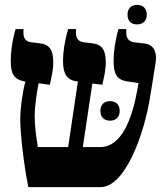

<svg xmlns="http://www.w3.org/2000/svg" viewBox="-20 -766 679 786"><path d="M541 -666C563 -666 581 -679 581 -706C581 -733 563 -746 541 -746C519 -746 502 -733 502 -706C502 -678 519 -666 541 -666ZM96 0H392C490 0 570 -209 596 -378L617 -509C623 -545 614 -584 571 -588L528 -593C508 -596 497 -609 497 -631V-647H465C450 -594 445 -551 445 -517C445 -465 457 -440 499 -433L547 -426L542 -397C521 -281 478 -164 391 -164H319L358 -424L399 -419C406 -452 413 -478 413 -511C413 -562 397 -585 356 -589L322 -593C302 -596 291 -608 291 -631V-647H259C244 -596 238 -552 238 -517C238 -471 249 -439 294 -433H299L259 -164H135C128 -204 122 -253 122 -290C122 -337 131 -386 138 -425L184 -419C191 -452 198 -478 198 -511C198 -561 183 -585 141 -589L107 -593C87 -596 76 -608 76 -631V-647H44C29 -596 24 -551 24 -518C24 -465 36 -442 78 -433L84 -432C71 -384 63 -322 63 -277C63 -217 78 -88 96 0ZM391 -312C391 -285 408 -272 430 -272C453 -272 470 -285 470 -312C470 -339 453 -352 430 -352C408 -352 391 -339 391 -312Z"/></svg>

Font: Noto Serif Hebrew Condensed Extra
Style: Regular
Weight: 800
Width: 3
Designer: Monotype Design Team
Foundry: Monotype Imaging Inc.
Version: Version 1.901